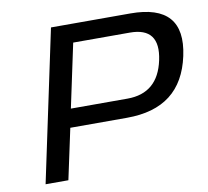

<svg xmlns="http://www.w3.org/2000/svg" viewBox="-76 -754 908 838"><g transform="rotate(-10 378.5 -335.0)"><path d="M554 -670H202L60 0H161L209 -224H460C622 -224 717 -298 749 -447C781 -596 716 -670 554 -670ZM226 -306 286 -588H537C627 -588 662 -541 642 -447C622 -353 567 -306 477 -306Z"/></g></svg>

Font: LT Wave
Style: Italic
Weight: 400
Designer: Daniel Lyons
Version: Version 2.5 (Glyphs App)